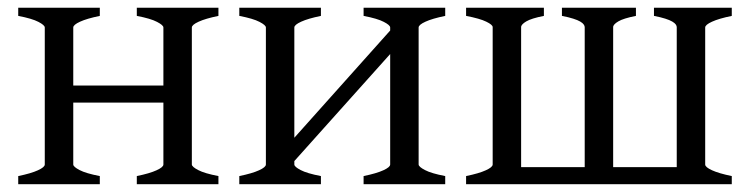

<svg xmlns="http://www.w3.org/2000/svg" viewBox="-20 -474 1930 494"><path d="M332 0V-21Q365.2 -27.8 382.8 -35.9Q400.4 -43.9 400.4 -50.8V-210H168.5V-50.8Q168.5 -44.9 184.8 -36.4Q201.2 -27.8 236.8 -21V0H26.9V-21Q60.1 -27.8 77.6 -35.9Q95.2 -43.9 95.2 -50.8V-403.3Q95.2 -409.2 78.9 -417.7Q62.5 -426.3 26.9 -433.1V-454.1H236.8V-433.1Q203.6 -426.3 186 -418.2Q168.5 -410.2 168.5 -403.3V-253.9H400.4V-403.3Q400.4 -409.2 384 -417.7Q367.7 -426.3 332 -433.1V-454.1H542V-433.1Q508.8 -426.3 491.2 -418.2Q473.6 -410.2 473.6 -403.3V-50.8Q473.6 -44.9 490 -36.4Q506.3 -27.8 542 -21V0Z M915.5 0V-21Q948.7 -27.8 966.3 -35.9Q983.9 -43.9 983.9 -50.8V-335L737.3 -59.6V-50.8Q737.3 -44.9 753.7 -36.4Q770 -27.8 805.7 -21V0H595.7V-21Q628.9 -27.8 646.5 -35.9Q664.1 -43.9 664.1 -50.8V-403.3Q664.1 -409.2 647.7 -417.7Q631.3 -426.3 595.7 -433.1V-454.1H805.7V-433.1Q772.5 -426.3 754.9 -418.2Q737.3 -410.2 737.3 -403.3V-119.6L983.9 -395.5V-403.3Q983.9 -409.2 967.5 -417.7Q951.2 -426.3 915.5 -433.1V-454.1H1125.5V-433.1Q1092.3 -426.3 1074.7 -418.2Q1057.1 -410.2 1057.1 -403.3V-50.8Q1057.1 -44.9 1073.5 -36.4Q1089.8 -27.8 1125.5 -21V0Z M1616.2 -454.1V-433.1Q1584 -426.8 1570.8 -418.9Q1557.6 -411.1 1557.6 -404.3V-43.9H1721.2V-404.3Q1721.2 -407.2 1718.8 -410.9Q1716.3 -414.6 1709.7 -418.5Q1703.1 -422.4 1691.7 -426Q1680.2 -429.7 1662.6 -433.1V-454.1H1862.8V-433.1Q1829.6 -426.3 1812 -418.2Q1794.4 -410.2 1794.4 -403.3V-50.8Q1794.4 -43.9 1812 -35.9Q1829.6 -27.8 1862.8 -21V0H1179.2V-21Q1212.4 -27.8 1230 -35.9Q1247.6 -43.9 1247.6 -50.8V-404.3Q1247.6 -410.2 1231.2 -418.2Q1214.8 -426.3 1179.2 -433.1V-454.1H1379.4V-433.1Q1347.2 -426.8 1334 -418.9Q1320.8 -411.1 1320.8 -404.3V-43.9H1484.4V-404.3Q1484.4 -407.2 1481.9 -410.9Q1479.5 -414.6 1472.9 -418.5Q1466.3 -422.4 1454.8 -426Q1443.4 -429.7 1425.8 -433.1V-454.1Z"/></svg>

Font: Gentium Unicode
Style: Regular
Weight: 400
Version: Version 1.009